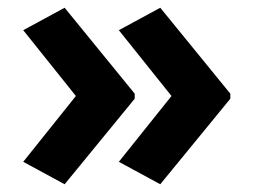

<svg xmlns="http://www.w3.org/2000/svg" viewBox="-20 -522 655 496"><path d="M575 -267 394 -46 287 -104 423 -274 287 -444 394 -502 575 -280ZM328 -267 147 -46 40 -104 176 -274 40 -444 147 -502 328 -280Z"/></svg>

Font: Noto IKEA Latin
Style: Bold
Weight: 700
Designer: Monotype Design Team
Foundry: Monotype Imaging Inc.
Version: Version 1.0